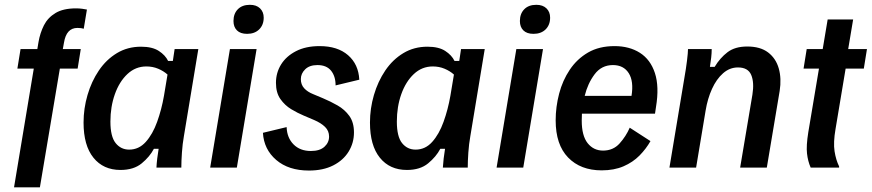

<svg xmlns="http://www.w3.org/2000/svg" viewBox="-20 -707 3678 810"><path d="M39.2 83.3 122.5 -417.5H53.3L66.7 -500H137.5L142.5 -530Q149.2 -568.3 165.4 -600.4Q181.7 -632.5 214.2 -652.1Q246.7 -671.7 300.8 -671.7Q314.2 -671.7 326.7 -670Q339.2 -668.3 346.7 -666.7L333.3 -585.8Q327.5 -587.5 321.7 -588.3Q315.8 -589.2 306.7 -589.2Q260 -589.2 250 -527.5L245 -500H320.8L307.5 -417.5H232.5L148.3 83.3Z M488.3 10Q415.8 10 374.2 -41.7Q332.5 -93.3 332.5 -190Q332.5 -249.2 349.2 -306.2Q365.8 -363.3 397.1 -409.6Q428.3 -455.8 473.3 -482.9Q518.3 -510 575 -510Q622.5 -510 650 -492.1Q677.5 -474.2 689.2 -450H709.2L716.7 -500H816.7L755.8 -132.5Q750 -100 747.5 -63.3Q745 -26.7 745 0H640Q640.8 -16.7 643.3 -38.3Q645.8 -60 649.2 -79.2H629.2Q611.7 -45.8 577.9 -17.9Q544.2 10 488.3 10ZM525 -75.8Q565.8 -75.8 595 -108.3Q624.2 -140.8 642.9 -192.9Q661.7 -245 671.7 -302.5L686.7 -392.5Q670 -407.5 647.1 -417.1Q624.2 -426.7 597.5 -426.7Q551.7 -426.7 517.5 -394.6Q483.3 -362.5 464.6 -309.6Q445.8 -256.7 445.8 -194.2Q445.8 -130.8 467.9 -103.3Q490 -75.8 525 -75.8Z M866.7 0 950 -500H1062.5L979.2 0ZM1022.5 -564.2Q994.2 -564.2 979.6 -578.8Q965 -593.3 965 -618.3Q965 -649.2 983.3 -667.9Q1001.7 -686.7 1034.2 -686.7Q1061.7 -686.7 1077.1 -671.7Q1092.5 -656.7 1092.5 -632.5Q1092.5 -601.7 1073.3 -582.9Q1054.2 -564.2 1022.5 -564.2Z M1283.3 12.5Q1197.5 12.5 1145.4 -32.1Q1093.3 -76.7 1089.2 -146.7L1189.2 -170.8Q1190.8 -125.8 1218.3 -97.9Q1245.8 -70 1291.7 -70Q1329.2 -70 1348.8 -87.9Q1368.3 -105.8 1368.3 -130.8Q1368.3 -155 1351.2 -171.7Q1334.2 -188.3 1305 -200.8L1261.7 -219.2Q1235.8 -230 1208.8 -246.2Q1181.7 -262.5 1162.9 -289.2Q1144.2 -315.8 1144.2 -357.5Q1144.2 -400 1165.8 -435Q1187.5 -470 1228.8 -491.2Q1270 -512.5 1328.3 -512.5Q1404.2 -512.5 1448.3 -474.2Q1492.5 -435.8 1495.8 -370.8L1395.8 -346.7Q1395.8 -385 1376.7 -408.8Q1357.5 -432.5 1319.2 -432.5Q1285.8 -432.5 1267.5 -414.6Q1249.2 -396.7 1249.2 -373.3Q1249.2 -350 1263.3 -334.6Q1277.5 -319.2 1300.8 -310L1342.5 -292.5Q1374.2 -279.2 1404.2 -262.1Q1434.2 -245 1453.8 -217.9Q1473.3 -190.8 1473.3 -148.3Q1473.3 -104.2 1450.8 -67.5Q1428.3 -30.8 1385.8 -9.2Q1343.3 12.5 1283.3 12.5Z M1696.7 10Q1624.2 10 1582.5 -41.7Q1540.8 -93.3 1540.8 -190Q1540.8 -249.2 1557.5 -306.2Q1574.2 -363.3 1605.4 -409.6Q1636.7 -455.8 1681.7 -482.9Q1726.7 -510 1783.3 -510Q1830.8 -510 1858.3 -492.1Q1885.8 -474.2 1897.5 -450H1917.5L1925 -500H2025L1964.2 -132.5Q1958.3 -100 1955.8 -63.3Q1953.3 -26.7 1953.3 0H1848.3Q1849.2 -16.7 1851.7 -38.3Q1854.2 -60 1857.5 -79.2H1837.5Q1820 -45.8 1786.2 -17.9Q1752.5 10 1696.7 10ZM1733.3 -75.8Q1774.2 -75.8 1803.3 -108.3Q1832.5 -140.8 1851.2 -192.9Q1870 -245 1880 -302.5L1895 -392.5Q1878.3 -407.5 1855.4 -417.1Q1832.5 -426.7 1805.8 -426.7Q1760 -426.7 1725.8 -394.6Q1691.7 -362.5 1672.9 -309.6Q1654.2 -256.7 1654.2 -194.2Q1654.2 -130.8 1676.2 -103.3Q1698.3 -75.8 1733.3 -75.8Z M2075 0 2158.3 -500H2270.8L2187.5 0ZM2230.8 -564.2Q2202.5 -564.2 2187.9 -578.8Q2173.3 -593.3 2173.3 -618.3Q2173.3 -649.2 2191.7 -667.9Q2210 -686.7 2242.5 -686.7Q2270 -686.7 2285.4 -671.7Q2300.8 -656.7 2300.8 -632.5Q2300.8 -601.7 2281.7 -582.9Q2262.5 -564.2 2230.8 -564.2Z M2518.3 11.7Q2429.2 11.7 2376.7 -42.5Q2324.2 -96.7 2324.2 -199.2Q2324.2 -255.8 2338.8 -311.7Q2353.3 -367.5 2383.8 -412.9Q2414.2 -458.3 2460.8 -485.4Q2507.5 -512.5 2572.5 -512.5Q2635 -512.5 2679.6 -484.2Q2724.2 -455.8 2742.9 -398.8Q2761.7 -341.7 2747.5 -255.8L2743.3 -227.5H2435Q2434.2 -212.5 2434.2 -198.3Q2434.2 -134.2 2459.2 -102.9Q2484.2 -71.7 2524.2 -71.7Q2566.7 -71.7 2593.8 -101.7Q2620.8 -131.7 2636.7 -168.3L2724.2 -111.7Q2705.8 -79.2 2677.9 -50.8Q2650 -22.5 2610.4 -5.4Q2570.8 11.7 2518.3 11.7ZM2565.8 -432.5Q2517.5 -432.5 2488.3 -393.3Q2459.2 -354.2 2446.7 -302.5H2644.2Q2654.2 -364.2 2632.5 -398.3Q2610.8 -432.5 2565.8 -432.5Z M2804.2 0 2867.5 -380Q2874.2 -417.5 2878.3 -451.2Q2882.5 -485 2882.5 -500H2982.5Q2982.5 -483.3 2980.4 -464.6Q2978.3 -445.8 2975 -425H2995Q3017.5 -462.5 3049.2 -486.7Q3080.8 -510.8 3132.5 -510.8Q3187.5 -510.8 3220.4 -485.8Q3253.3 -460.8 3265.4 -418.3Q3277.5 -375.8 3269.2 -323.3L3215 0H3102.5L3154.2 -307.5Q3162.5 -359.2 3149.2 -390.8Q3135.8 -422.5 3093.3 -422.5Q3058.3 -422.5 3030.4 -397.9Q3002.5 -373.3 2983.8 -332.1Q2965 -290.8 2956.7 -240L2916.7 0Z M3400 0Q3388.3 -26.7 3384.6 -59.2Q3380.8 -91.7 3390 -149.2L3435 -417.5H3370L3383.3 -500H3450.8L3471.7 -625H3579.2L3558.3 -500H3637.5L3624.2 -417.5H3547.5L3505 -163.3Q3495 -105.8 3500.8 -68.8Q3506.7 -31.7 3520 -5V0Z"/></svg>

Font: Familjen Grotesk Medium
Style: Italic
Weight: 500
Italic angle: -9.46201°
Designer: Anders Wikstroem, Jonas Baeckman, Matilda Gysing, Kristian Moeller
Foundry: Familjen STHLM AB
Version: Version 2.002; ttfautohint (v1.8.4.7-5d5b)